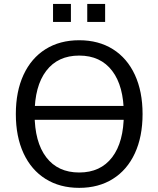

<svg xmlns="http://www.w3.org/2000/svg" viewBox="-20 -929 791 959"><path d="M59.1 -359.4Q59.1 -472.3 97.6 -555.4Q136.1 -638.5 207.4 -683.3Q278.7 -728 375.6 -728Q472.5 -728 543.8 -683.3Q615.1 -638.5 653.6 -555.4Q692.1 -472.3 692.1 -359.4Q692.1 -246.5 653.6 -163.3Q615.1 -80.2 543.8 -35.5Q472.5 9.3 375.6 9.3Q278.7 9.3 207.4 -35.5Q136.1 -80.2 97.6 -163.3Q59.1 -246.5 59.1 -359.4ZM598.4 -359.4Q598.4 -498.9 540.3 -575.1Q482.2 -651.4 375.6 -651.4Q269 -651.4 210.9 -575.1Q152.8 -498.9 152.8 -359.4Q152.8 -219.8 210.9 -143.6Q269 -67.4 375.6 -67.4Q482.2 -67.4 540.3 -143.6Q598.4 -219.8 598.4 -359.4ZM110.2 -399.9H642.2V-330.6H110.2ZM415.8 -909.3H505.1V-819.5H415.8ZM244.9 -909.3H334.2V-819.5H244.9Z"/></svg>

Font: Min Sans VF VF
Style: Regular
Weight: 400
Designer: Jinseong-Kim, NotoSansCJK, Nunito
Foundry: Jinseong-Kim
Version: Version 1.420;Glyphs 3.1.2 (3151)